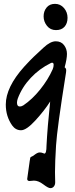

<svg xmlns="http://www.w3.org/2000/svg" viewBox="-20 -680 387 995"><path d="M134 154 136 143Q136 135 142 132.5Q148 130 152 127.5Q156 125 162 120Q176 110 185.5 110Q195 110 201.5 113Q208 116 210 116Q221 116 221 75Q226 -22 240 -154Q211 -108 164 -56.5Q117 -5 89 -5Q61 -5 43 -30Q10 -77 10 -138Q10 -228 105 -334Q138 -370 154.5 -385.5Q171 -401 206 -433.5Q241 -466 269 -466Q297 -466 312 -446Q327 -426 327 -400.5Q327 -375 315 -331Q323 -326 323 -316.5Q323 -307 321 -297Q276 -15 270.5 73Q265 161 265 212L266 265Q266 278 259 286.5Q252 295 241 295Q230 295 204.5 275.5Q179 256 156 256L133 258Q121 258 121 247ZM253 -321Q258 -333 258 -344Q258 -355 250 -355Q247 -355 243 -353Q184 -324 139 -276Q94 -228 72 -169Q68 -157 68 -148Q68 -128 83 -128Q91 -128 101 -134Q147 -165 188 -216Q229 -267 253 -321ZM206 -595Q206 -622 221.5 -641Q237 -660 265 -660Q293 -660 311.5 -638.5Q330 -617 330 -588Q330 -559 314.5 -541.5Q299 -524 270 -524Q241 -524 223.5 -546Q206 -568 206 -595Z"/></svg>

Font: Devonshire
Style: Regular
Weight: 400
Designer: Astigmatic (AOETI)
Foundry: Astigmatic (AOETI)
Version: Version 1.001